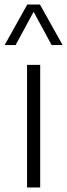

<svg xmlns="http://www.w3.org/2000/svg" viewBox="-46 -828 296 848"><path d="M73.5 0V-541.5H131.5V0ZM-25.5 -629 74.5 -808H130.5L230.5 -629H182L102.5 -776L23 -629Z"/></svg>

Font: Encode Sans SemiCondensed SemiCondensed Light
Style: Regular
Weight: 300
Width: 4
Designer: Multiple Designers
Foundry: Impallari Type
Version: Version 3.000; ttfautohint (v1.8.3) -l 8 -r 50 -G 200 -x 14 